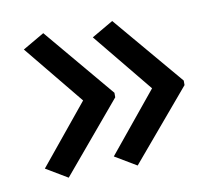

<svg xmlns="http://www.w3.org/2000/svg" viewBox="-55 -535 620 543"><g transform="rotate(-10 254.5 -263.5)"><path d="M469 -257 299 -56 237 -93 377 -264 237 -435 299 -471 469 -270ZM270 -257 101 -56 39 -93 179 -264 39 -435 101 -471 270 -270Z"/></g></svg>

Font: Noto Sans Yi
Style: Regular
Weight: 400
Designer: Monotype Design Team
Foundry: Monotype Imaging Inc.
Version: Version 2.002; ttfautohint (v1.8.4.7-5d5b)